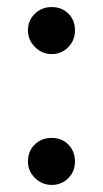

<svg xmlns="http://www.w3.org/2000/svg" viewBox="-20 -512 291 543"><path d="M126 -359Q99 -359 79 -379Q59 -399 59 -426Q59 -454 78.5 -473Q98 -492 126 -492Q155 -492 173.5 -473.5Q192 -455 192 -426Q192 -398 173 -378.5Q154 -359 126 -359ZM126 11Q99 11 79 -8.5Q59 -28 59 -55Q59 -84 78 -103Q97 -122 126 -122Q155 -122 173.5 -103Q192 -84 192 -55Q192 -27 173 -8Q154 11 126 11Z"/></svg>

Font: Higure Gothic Medium
Style: Regular
Weight: 500
Designer: Yoshimichi Ohira
Foundry: Positype
Version: Version 1.000